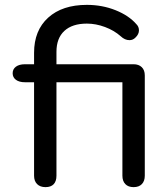

<svg xmlns="http://www.w3.org/2000/svg" viewBox="-20 -759 682 789"><path d="M575 -449V-37Q575 -15 563 -2.5Q551 10 529 10Q507 10 495 -2.5Q483 -15 483 -37V-421H212V-37Q212 -14 200.5 -2Q189 10 167 10Q145 10 132.5 -2.5Q120 -15 120 -37V-421H83Q59 -421 45.5 -431Q32 -441 32 -458Q32 -475 45.5 -485Q59 -495 83 -495H120V-542Q120 -634 178 -686.5Q236 -739 337 -739Q400 -739 455 -717Q510 -695 541 -659Q551 -649 551 -634Q551 -618 536 -604Q526 -594 512 -594Q493 -594 476 -610Q449 -634 411.5 -648Q374 -662 337 -662Q277 -662 244.5 -632Q212 -602 212 -546V-495H529Q550 -495 562.5 -483Q575 -471 575 -449Z"/></svg>

Font: Kodchasan Medium
Style: Regular
Weight: 500
Designer: Katatrad Aksorn Co.,Ltd.
Foundry: Cadson Demak Co.,Ltd.
Version: Version 1.000; ttfautohint (v1.6)